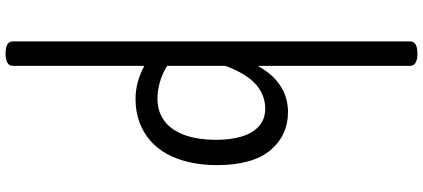

<svg xmlns="http://www.w3.org/2000/svg" viewBox="-426 -588 1488 675"><g transform="rotate(90 317.5 -250.0)"><path d="M168 474Q146 474 135.5 467.5Q125 461 125 448V-948Q125 -961 135.5 -967.5Q146 -974 168 -974Q189 -974 200 -967.5Q211 -961 211 -948V-413Q235 -455 261.5 -477.5Q288 -500 316 -509.5Q344 -519 372 -519Q456 -519 508 -456.5Q560 -394 560 -269Q560 -217 550 -173Q540 -129 521 -94Q502 -59 473.5 -34.5Q445 -10 408.5 3.5Q372 17 327 17Q297 17 267.5 9Q238 1 211 -14V448Q211 461 200 467.5Q189 474 168 474ZM211 -94Q241 -76 270 -68Q299 -60 326 -60Q353 -60 375.5 -68.5Q398 -77 415.5 -93.5Q433 -110 445.5 -135Q458 -160 464.5 -193Q471 -226 471 -267Q471 -319 459 -357.5Q447 -396 422.5 -417.5Q398 -439 360 -439Q331 -439 303.5 -425Q276 -411 253 -380.5Q230 -350 211 -299Z"/></g></svg>

Font: Playwrite IT Trad
Style: Regular
Weight: 400
Designer: Veronika Burian, José Scaglione
Foundry: TypeTogether
Version: Version 1.002